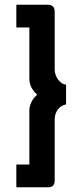

<svg xmlns="http://www.w3.org/2000/svg" viewBox="-20 -760 342 811"><path d="M49 -644V-740H188Q193 -740 202 -734Q211 -728 211 -710V-465Q211 -456 214.5 -445Q218 -434 224.5 -425Q231 -416 240 -409.5Q249 -403 259 -403V-319Q238 -315 224.5 -297.5Q211 -280 211 -255V1Q211 19 203 25Q195 31 188 31H49V-65H104V-293Q104 -311 112.5 -328.5Q121 -346 137 -360Q121 -374 112.5 -391.5Q104 -409 104 -427V-644Z"/></svg>

Font: Rising Sun SemiBold
Style: Regular
Weight: 600
Designer: Matt McInerney, Pablo Impallari, Rodrigo Fuenzalida (Raleway font), Stephen Hutchings (Greek), Cristiano Sobral (main ch
Foundry: The Rising Sun Project Authors
Version: Version 4.327; ttfautohint (v1.8.4.7-5d5b-dirty)